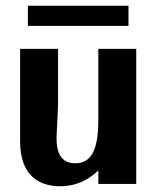

<svg xmlns="http://www.w3.org/2000/svg" viewBox="-20 -640 544 668"><path d="M182 -470H50V-148C50 -31 114 8 189 8C241 8 285 -11 322 -47V0H454V-470H322V-221C322 -112 294 -72 242 -72C201 -72 174 -97 177 -169L182 -273ZM77 -550H427V-620H77Z"/></svg>

Font: Tanklager Original
Style: Regular
Weight: 400
Designer: Ariel Martín Pérez
Foundry: Tunera Type Foundry
Version: Version 1.000;Glyphs 3.3 (3310)